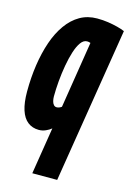

<svg xmlns="http://www.w3.org/2000/svg" viewBox="-117 -613 600 882"><g transform="rotate(15 183.0 -172.0)"><path d="M365.8 -529.5 246.7 210H128.4L164 -12.8Q153.3 -3.7 137.7 3.1Q122.1 10 105.2 10Q74.7 10 52.6 -7.1Q30.5 -24.1 19.2 -59.1Q8 -94.1 8 -146.1Q8 -212.7 17 -273.5Q26.1 -334.3 43.6 -385.4Q61.1 -436.4 88.3 -474.5Q115.5 -512.6 151.5 -533.3Q187.5 -554 233 -554Q260.5 -554 285.2 -550.3Q309.9 -546.5 330.8 -541.1Q351.6 -535.6 365.8 -529.5ZM231.4 -437.3Q227 -439.2 223 -439.8Q218.9 -440.4 215.1 -440.4Q198.2 -440.4 185.1 -422.1Q172 -403.8 162.4 -373.4Q152.8 -343.1 146.2 -305.9Q139.6 -268.7 136.2 -229.6Q132.8 -190.4 132.8 -156.2Q132.8 -145.6 135.3 -135.1Q137.8 -124.5 143.5 -118.1Q149.1 -111.6 157.9 -111.6Q163.5 -111.6 169.9 -114.1Q176.3 -116.6 181 -120.3Z"/></g></svg>

Font: Georama ExtraCondensed Thin
Style: Italic
Weight: 100
Width: 2
Italic angle: -9°
Designer: Jean-Baptiste Levee
Foundry: Production Type
Version: Version 1.001